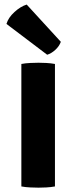

<svg xmlns="http://www.w3.org/2000/svg" viewBox="-20 -838 342 863"><path d="M76 -550.5Q94 -554 116.8 -555Q139.5 -556 153 -556Q167.5 -556 187.8 -555Q208 -554 227 -550.5V0Q208 3.5 187.8 4.5Q167.5 5.5 153 5.5Q139.5 5.5 116.8 4.5Q94 3.5 76 0ZM100 -817.5 253.5 -650Q246 -629.5 228.2 -613.5Q210.5 -597.5 192 -592L9 -730.5Q17.5 -759 45 -784Q72.5 -809 100 -817.5Z"/></svg>

Font: Signika Negative SC
Style: Bold
Weight: 700
Designer: Anna Giedryś
Foundry: Anna Giedryś
Version: Version 2.000; ttfautohint (v1.8.3) -l 8 -r 50 -G 200 -x 9 -